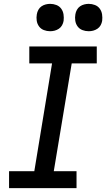

<svg xmlns="http://www.w3.org/2000/svg" viewBox="-20 -976 551 996"><path d="M27 0V-88H158L250 -647H132V-735H482V-647H352L259 -88H377V0ZM440 -814Q423 -814 407.5 -820Q392 -826 382.5 -839Q373 -852 370.5 -868.5Q368 -885 371 -902Q373 -914 379 -925Q385 -936 395 -943Q405 -950 417 -953Q429 -956 440 -956Q457 -956 472.5 -950Q488 -944 497.5 -931Q507 -918 509.5 -901.5Q512 -885 510 -868Q508 -856 502 -845Q496 -834 485.5 -827Q475 -820 463.5 -817Q452 -814 440 -814ZM240 -814Q223 -814 207.5 -820Q192 -826 182.5 -839Q173 -852 170.5 -868.5Q168 -885 171 -902Q173 -914 179 -925Q185 -936 195 -943Q205 -950 217 -953Q229 -956 240 -956Q257 -956 272.5 -950Q288 -944 297.5 -931Q307 -918 309.5 -901.5Q312 -885 310 -868Q308 -856 302 -845Q296 -834 285.5 -827Q275 -820 263.5 -817Q252 -814 240 -814Z"/></svg>

Font: Iosevka Curly Slab SmBdObl
Style: Regular
Weight: 600
Italic angle: -9°
Monospace: yes
Designer: Belleve Invis
Foundry: Belleve Invis
Version: Version 11.0.0; ttfautohint (v1.8.3)